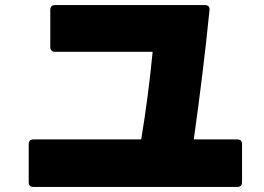

<svg xmlns="http://www.w3.org/2000/svg" viewBox="-20 -742 1040 756"><path d="M112 -6H914C927 -6 933 -12 933 -25V-174C933 -187 927 -193 914 -193H743C767 -363 788 -533 805 -703C806 -715 800 -722 787 -722H197C185 -722 178 -716 178 -703V-557C178 -545 185 -538 197 -538H581C570 -423 555 -308 536 -193H112C99 -193 93 -187 93 -174V-25C93 -12 99 -6 112 -6Z"/></svg>

Font: LINE Seed JP_OTF ExtraBold
Style: Regular
Weight: 800
Designer: LY Corporation & Fontrix & Fontworks
Version: Version 1.013